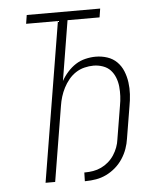

<svg xmlns="http://www.w3.org/2000/svg" viewBox="-53 -781 706 836"><g transform="rotate(-5 300.0 -363.5)"><path d="M284 8 285 -30H289Q306 -30 324 -33Q342 -36 359 -44Q376 -52 390.5 -64.5Q405 -77 415.5 -93Q426 -109 432.5 -126.5Q439 -144 441 -161L465 -306Q469 -327 470 -348Q471 -369 469 -389.5Q467 -410 459.5 -429Q452 -448 439 -462Q426 -476 406 -483Q386 -490 365 -490Q346 -490 325.5 -485Q305 -480 287.5 -468.5Q270 -457 256.5 -440.5Q243 -424 233.5 -405.5Q224 -387 218 -367.5Q212 -348 209 -328L155 0H113L228 -697H89L95 -735H416L410 -697H270L227 -435Q238 -455 254.5 -473.5Q271 -492 290.5 -504.5Q310 -517 333 -522.5Q356 -528 378 -528Q404 -528 428.5 -520Q453 -512 470.5 -494.5Q488 -477 497.5 -453.5Q507 -430 510.5 -404.5Q514 -379 512.5 -352.5Q511 -326 506 -300L483 -161Q480 -139 472 -116.5Q464 -94 450.5 -73.5Q437 -53 418.5 -37Q400 -21 378.5 -10.5Q357 0 333.5 4Q310 8 288 8Z"/></g></svg>

Font: Iosevka Extralight Extended
Style: Italic
Weight: 200
Width: 7
Italic angle: -9°
Monospace: yes
Designer: Belleve Invis
Foundry: Belleve Invis
Version: Version 32.5.0; ttfautohint (v1.8.4)